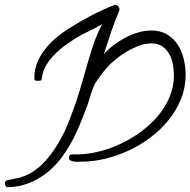

<svg xmlns="http://www.w3.org/2000/svg" viewBox="-40 -771 795 802"><path d="M735.4 -458Q735.4 -405.3 716.3 -357.9Q697.3 -310.5 665 -270.5Q632.8 -230.5 589.8 -197.8Q546.9 -165 498.5 -142.6Q450.2 -120.1 399.4 -107.9Q348.6 -95.7 300.8 -95.7Q295.9 -95.7 287.1 -95.2Q278.3 -94.7 269.5 -96.2Q260.7 -97.7 254.4 -100.6Q248 -103.5 248 -111.3Q248 -126 259.8 -126Q271.5 -126 280.3 -126Q323.2 -126 370.1 -137.2Q417 -148.4 461.9 -169.4Q506.8 -190.4 547.9 -220.2Q588.9 -250 619.6 -286.6Q650.4 -323.2 668.5 -366.2Q686.5 -409.2 686.5 -457Q686.5 -478.5 682.1 -502.4Q677.7 -526.4 667 -545.4Q656.2 -564.5 638.2 -577.1Q620.1 -589.8 592.8 -589.8Q561.5 -589.8 531.2 -576.2Q483.4 -556.6 443.4 -523.4Q403.3 -490.2 375 -448.2Q369.1 -440.4 362.8 -431.2Q356.4 -421.9 352.5 -412.1Q345.7 -397.5 339.4 -377Q333 -356.4 328.1 -339.8Q306.6 -279.3 280.8 -221.7Q254.9 -164.1 216.8 -112.3Q197.3 -85.9 172.4 -63.5Q147.5 -41 118.7 -24.4Q89.8 -7.8 57.6 1.5Q25.4 10.7 -7.8 10.7Q-13.7 10.7 -16.6 5.9Q-19.5 1 -19.5 -4.9Q-19.5 -15.6 -8.8 -18.6Q12.7 -23.4 28.3 -25.9Q43.9 -28.3 65.4 -37.1Q110.4 -56.6 144 -92.8Q177.7 -128.9 203.6 -172.9Q229.5 -216.8 248 -264.6Q266.6 -312.5 281.2 -355.5Q293.9 -394.5 305.2 -434.6Q316.4 -474.6 328.1 -514.6Q339.8 -554.7 353.5 -593.8Q367.2 -632.8 386.7 -669.9Q358.4 -653.3 330.1 -640.1Q301.8 -627 274.4 -610.4Q254.9 -597.7 234.9 -583.5Q214.8 -569.3 196.8 -552.2Q178.7 -535.2 164.6 -516.1Q150.4 -497.1 141.6 -474.6Q137.7 -463.9 136.7 -455.1Q135.7 -446.3 132.8 -436.5Q131.8 -434.6 127.4 -434.1Q123 -433.6 121.1 -433.6Q109.4 -433.6 106.4 -435.1Q103.5 -436.5 103.5 -447.3Q103.5 -481.4 116.2 -511.2Q128.9 -541 149.4 -566.9Q169.9 -592.8 195.8 -614.3Q221.7 -635.7 248 -652.3Q293 -680.7 340.3 -705.6Q387.7 -730.5 437.5 -750Q438.5 -751 440.4 -751Q447.3 -751 453.1 -745.1Q459 -739.3 459 -732.4V-729.5Q454.1 -714.8 447.8 -700.7Q441.4 -686.5 436.5 -671.9Q424.8 -640.6 414.6 -608.4Q404.3 -576.2 393.6 -544.9Q411.1 -564.5 434.1 -582Q457 -599.6 482.9 -613.3Q508.8 -627 536.6 -635.3Q564.5 -643.6 591.8 -643.6Q630.9 -643.6 658.2 -627Q685.5 -610.4 702.6 -584Q719.7 -557.6 727.5 -524.4Q735.4 -491.2 735.4 -458Z"/></svg>

Font: Calligraffitti
Style: Regular
Weight: 400
Designer: Dathan Boardman
Foundry: Open Window
Version: Version 1.002